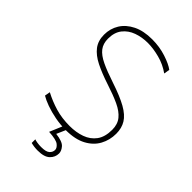

<svg xmlns="http://www.w3.org/2000/svg" viewBox="-275 -820 1124 1124"><g transform="rotate(45 287.5 -257.5)"><path d="M302 9Q257 9 213 0.5Q169 -8 132.5 -21.2Q96 -34.5 74 -48L80 -82Q129.5 -56 183.2 -40Q237 -24 302 -24Q354.5 -24 398.2 -39.5Q442 -55 468 -90.2Q494 -125.5 494 -185Q494 -230.5 470 -260Q446 -289.5 399.8 -311Q353.5 -332.5 287 -354Q216.5 -377 167.2 -401.8Q118 -426.5 92 -460.5Q66 -494.5 66 -545Q66 -595 91.2 -635.8Q116.5 -676.5 165.5 -700.8Q214.5 -725 285 -725Q346.5 -725 400.8 -707.2Q455 -689.5 482 -669L476 -633Q432 -664.5 379.5 -678.2Q327 -692 282 -692Q234 -692 192.2 -677Q150.5 -662 124.8 -629.5Q99 -597 99 -545Q99 -503.5 120 -476.2Q141 -449 185.5 -427.8Q230 -406.5 301 -383Q387 -354.5 436.2 -326.8Q485.5 -299 506.2 -265.2Q527 -231.5 527 -185Q527 -132.5 503.2 -88.5Q479.5 -44.5 429.8 -17.8Q380 9 302 9ZM271 210Q241.5 210 215 203V173Q222.5 176 237.8 178.5Q253 181 271 181Q311.5 181 326.2 167.2Q341 153.5 341 135Q341 119 322.2 103.8Q303.5 88.5 241 85L282 -12H307V0L279 64Q335.5 70.5 353.8 91.5Q372 112.5 372 133Q372 164.5 348.5 187.2Q325 210 271 210Z"/></g></svg>

Font: Heraclito Thin
Style: Regular
Weight: 100
Designer: Kostas Bartsokas (font) & Cristiano Sobral (main changes)
Foundry: Kostas Bartsokas (font) & Cristiano Sobral (main changes)
Version: Version 1.00;July 8, 2020;FontCreator 13.0.0.2655 64-bit